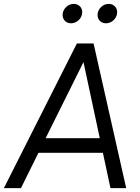

<svg xmlns="http://www.w3.org/2000/svg" viewBox="-47 -969 719 989"><path d="M-27 0H61L151 -182H483L522 0H603L435 -745H349ZM188 -257 383 -649 467 -257ZM276 -899C272 -871 291 -849 319 -849C347 -849 372 -871 376 -899C380 -927 361 -949 333 -949C305 -949 280 -927 276 -899ZM456 -899C452 -871 471 -849 499 -849C527 -849 552 -871 556 -899C560 -927 541 -949 513 -949C485 -949 460 -927 456 -899Z"/></svg>

Font: Mluvka
Style: Italic
Weight: 400
Italic angle: -8°
Designer: Modified by Jiří Krblich, Original typeface by Gumpita Rahayu
Foundry: Gumpita Rahayu & Jiří Krblich
Version: Version 2.000;Glyphs 3.1.1 (3134)